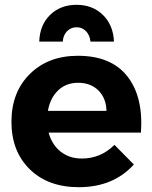

<svg xmlns="http://www.w3.org/2000/svg" viewBox="-20 -776 637 802"><path d="M242.2 -602.1H144Q146 -671.4 189.2 -713.6Q232.4 -755.9 299.8 -755.9Q366.7 -755.9 409.9 -713.6Q453.1 -671.4 456.1 -602.1H357.9Q355.5 -628.4 339.6 -645.3Q323.7 -662.1 299.8 -662.1Q275.9 -662.1 259.8 -645.3Q243.7 -628.4 242.2 -602.1ZM305.2 -543Q444.3 -543 511.7 -457.5Q579.1 -372.1 568.8 -222.2H183.1Q196.8 -171.4 233.4 -142.6Q270 -113.8 321.8 -113.8Q400.9 -113.8 458 -170.9L539.1 -88.9Q453.6 5.9 309.1 5.9Q180.7 5.9 104.2 -69.1Q27.8 -144 27.8 -267.1Q27.8 -391.1 104.7 -467Q181.6 -543 305.2 -543ZM180.2 -313H424.8Q423.3 -366.2 391.1 -398.2Q358.9 -430.2 306.2 -430.2Q255.9 -430.2 222.7 -398.4Q189.5 -366.7 180.2 -313Z"/></svg>

Font: Montserrat arm SemiBold
Style: Regular
Weight: 600
Designer: Julieta Ulanovsky
Foundry: Julieta Ulanovsky
Version: Version 6.000;PS 006.000;hotconv 1.0.88;makeotf.lib2.5.64775